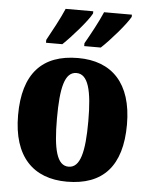

<svg xmlns="http://www.w3.org/2000/svg" viewBox="-54 -811 674 866"><g transform="rotate(5 282.5 -378.0)"><path d="M306 -619V-606H381C421 -643 489 -721 508 -756V-766H382C363 -721 331 -663 306 -619ZM133 -619V-606H207C246 -643 315 -721 333 -756V-766H208C189 -721 157 -663 133 -619ZM281 10C444 10 529 -82 529 -270C529 -458 436 -550 284 -550C121 -550 36 -458 36 -270C36 -82 129 10 281 10ZM283 -58C230 -58 212 -131 212 -270C212 -410 229 -482 282 -482C335 -482 354 -410 354 -270C354 -131 336 -58 283 -58Z"/></g></svg>

Font: Noto Serif Ethiopic Condensed Black
Style: Regular
Weight: 900
Width: 3
Designer: Monotype Design Team
Foundry: Monotype Imaging Inc.
Version: Version 2.102